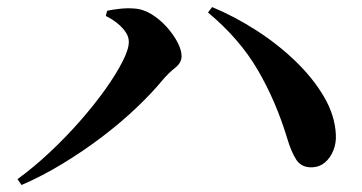

<svg xmlns="http://www.w3.org/2000/svg" viewBox="-20 -616 1040 551"><path d="M283.6 -570.2 287.5 -585.1Q302.6 -588.5 323.9 -590.8Q345.2 -593.2 364.3 -591.6Q390.2 -590.3 414.5 -575.4Q438.8 -560.5 458.5 -538.5Q478.1 -516.5 489.6 -494.3Q501.1 -472.1 501.1 -455.1Q501.1 -435.8 482.6 -421.3Q464.1 -406.9 447.4 -387.2Q415.4 -348.3 370.7 -306Q326.1 -263.6 272.3 -222.8Q218.5 -182 159.9 -146.4Q101.2 -110.7 41.8 -85L30.2 -101.9Q76.9 -135.9 123.2 -179.3Q169.5 -222.8 210 -269Q250.5 -315.2 281.9 -359.1Q313.2 -403.1 331.4 -438.9Q349.7 -474.7 349.7 -495.7Q349.7 -510.3 340.8 -523.5Q332 -536.7 317.3 -548.8Q302.6 -560.8 283.6 -570.2ZM875.6 -135.8Q844.8 -135 830.1 -157.9Q815.5 -180.7 804.3 -218.6Q772.1 -325.4 719.7 -415.2Q667.3 -504.9 576.9 -580.2L588.8 -595.7Q652.4 -569.3 714.6 -529.5Q776.8 -489.7 827.8 -440.6Q878.7 -391.5 910 -338Q941.2 -284.5 943.8 -230.1Q945.4 -205.6 936.5 -184Q927.7 -162.3 912.2 -149.4Q896.7 -136.5 875.6 -135.8Z"/></svg>

Font: Source Han Serif JP VF
Style: Regular
Weight: 250
Designer: Ryoko NISHIZUKA 西塚涼子 (kana & ideographs); Frank Grießhammer (Latin, Greek & Cyrillic); Wenlong ZHANG 张文龙 (bopomofo); San
Foundry: Adobe
Version: Version 2.001;hotconv 1.1.0;makeotfexe 2.6.0